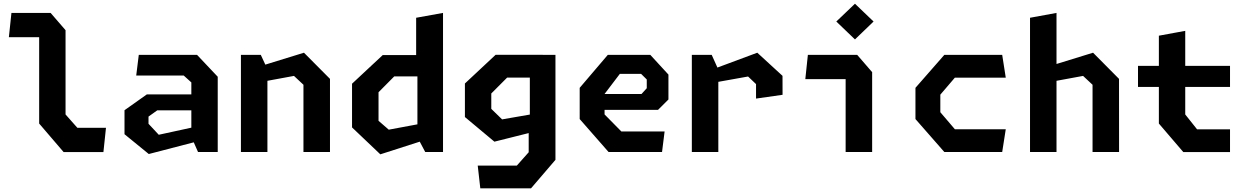

<svg xmlns="http://www.w3.org/2000/svg" viewBox="-20 -836 6860 1056"><path d="M195.4 -156.5V-657.3L223.2 -631.4H28.8L42.9 -765H258.3L340.5 -670V-206.5L405.4 -133.2H562.9L548.8 0.4H329.9Z M1032.4 -83.4V-382.7L990.4 -420.6H729.2L743.3 -534.2H1063.8L1177.5 -413.9V0H1069.1ZM664.8 -97.8V-229.8L787.6 -316.8H1076.5V-229.2H845L796.8 -194.8V-155.2L853.2 -94.8L1076.5 -143.4V-61.2L798.3 11.1Z M1649 -369.8 1596.9 -418.5 1368.3 -376.4V-458.7L1651.8 -546.1L1794.9 -402.2V0H1649ZM1305.1 -534.2H1414.4L1450.8 -455.7V0H1305.1Z M2275.8 -81.3V-446.1L2268.8 -473.7V-738.3L2416.6 -765V0H2318.7ZM2344.3 -415.9H2148.4L2061.9 -328.7V-171.6L2118.2 -122.8L2344.3 -164.9V-74.7L2071.8 12.8L1916.2 -135.2V-375.6L2085.2 -533.3H2344.3Z M2607.5 74.8H2822.5L2887.8 1.4V-151.6L2894.1 -172.8V-534.2H3035V43.1L2900.5 200H2621.7ZM2537 -192.3V-376.8L2705.9 -534.6H2965.1V-409.2H2769.2L2682.1 -321.9V-237.3L2741.5 -179.4L2965.1 -218.2V-123.4L2699.2 -56.8Z M3168.3 -181.2V-352.9L3322.9 -534.2H3556.7L3656.4 -425.8V-288.8L3599.2 -231.8H3271.1V-319.1H3508.4L3537.2 -350.8V-398.9L3505.9 -429.8H3389.2L3305.1 -319.2V-206.7L3397.6 -112.8H3635.3L3621.2 0H3327.1Z M4138.2 -373.5 4094.4 -415.2 3854.2 -372.2V-437.8L4145.1 -546.1L4283.8 -418.9L4284.1 -314.6L4138.2 -293.8ZM3785.1 -534.2H3894.4L3930.8 -453.2V0H3785.1Z M4631 -426.5 4659.4 -400.6H4409.2L4423.3 -534.2H4694.6L4776.8 -439.2V0H4631ZM4579.7 -717.6 4682.3 -815.5 4784.6 -717.6 4682.3 -619.2Z M5015 -181.2V-352.9L5173.8 -534.2H5492.1L5511.7 -408.9H5231.8L5151.8 -315.4V-218.8L5231.8 -125.2H5511.7L5492.1 0H5173.8Z M5989 -369.8 5936.9 -418.5 5708.3 -376.4V-458.7L5991.8 -546.1L6134.6 -402.2L6134.9 0H5989ZM5645.1 -738.3 5790.8 -765V0H5645.1Z M6353.8 -156.5V-639.7L6498.8 -666.3V-206.5L6563.8 -124.8H6745.1V0.4H6488.2ZM6239 -473.6H6745.1V-357.8H6239Z"/></svg>

Font: Monaspace Krypton Var ExLight
Style: Regular
Weight: 200
Designer: Riley Cran and the Lettermatic Team
Version: Version 1.200 (Monaspace Krypton Var)